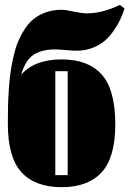

<svg xmlns="http://www.w3.org/2000/svg" viewBox="-20 -756 531 788"><path d="M232.9 12.2Q124 12.2 68.1 -49.1Q12.2 -110.4 12.2 -248Q12.2 -288.1 12.9 -319.6Q13.7 -351.1 16.4 -391.1Q19 -431.2 23.7 -462.4Q28.3 -493.7 36.6 -528.8Q44.9 -564 56.2 -589.8Q67.4 -615.7 84.2 -640.6Q101.1 -665.5 122.1 -681.2Q143.1 -696.8 171.1 -706.3Q199.2 -715.8 232.9 -715.8Q248.5 -715.8 282.2 -708.5Q315.9 -701.2 336.9 -701.2Q399.9 -701.2 472.2 -735.8L491.2 -721.2Q483.4 -697.3 473.4 -675.8Q463.4 -654.3 446.5 -629.9Q429.7 -605.5 409.2 -588.1Q388.7 -570.8 359.1 -559.3Q329.6 -547.9 295.9 -547.9Q279.3 -547.9 249.5 -550.5Q219.7 -553.2 207 -553.2Q151.9 -553.2 118.2 -531.5Q84.5 -509.8 66.9 -449.2Q121.6 -512.2 232.9 -512.2Q341.8 -512.2 397.5 -450.2Q453.1 -388.2 453.1 -245.1Q453.1 -109.4 397 -48.6Q340.8 12.2 232.9 12.2ZM207 -37.1H257.8V-463.9H207Z"/></svg>

Font: Lletraferida
Style: Heavy
Weight: 900
Designer: Josep Patau Bellart
Foundry: Josep Patau Bellart
Version: Version 1.000